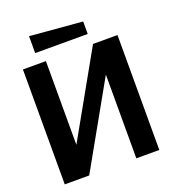

<svg xmlns="http://www.w3.org/2000/svg" viewBox="-153 -983 987 1099"><g transform="rotate(-20 340.0 -433.5)"><path d="M628 0H488V-510L201 0H52V-700H192V-190L479 -700H628ZM470 -764H150V-867L470 -840Z"/></g></svg>

Font: Tektur SemiBold
Style: Regular
Weight: 600
Designer: Adam Jagosz
Foundry: Adam Jagosz
Version: Version 1.005;gftools[0.9.30]